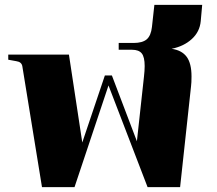

<svg xmlns="http://www.w3.org/2000/svg" viewBox="-20 -771 894 791"><path d="M47 -519 14 -525V-546H264L319 -184L412 -460H441L544 -189L573 -454Q576 -480 576 -499Q576 -536 564 -551Q552 -566 524 -566H469V-594H530Q567 -594 584.5 -609Q602 -624 606 -660L616 -751H813L807 -684Q803 -640 770 -610Q737 -580 687 -570Q729 -564 749 -537Q769 -510 769 -456Q769 -430 767 -415L722 0H588L427 -419L287 0H153L72 -498Q69 -516 47 -519Z"/></svg>

Font: Chonburi
Style: Regular
Weight: 400
Designer: Thanarat Vachiruckul and Stawix Ruecha
Foundry: Cadson Demak & Katatrad
Version: Version 1.000